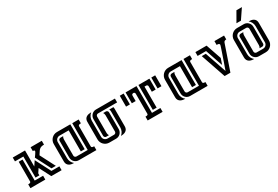

<svg xmlns="http://www.w3.org/2000/svg" viewBox="53 -1511 3460 2388"><g transform="rotate(-30 1783.0 -317.5)"><path d="M215.3 -439.9V-209.5L259.3 -274.9L372.6 -55.2H486.8V0H338.9L252.9 -167L215.3 -110.8V-82.5H159.7V-384.8H39.1V-439.9ZM132.3 -357.4V-55.2H252.9V0H39.1V-55.2Q44.9 -55.2 51.8 -55.4Q58.6 -55.7 64.2 -57.6Q69.8 -59.6 73.5 -64Q77.1 -68.4 77.1 -76.7V-357.4ZM456.1 -384.8Q429.7 -384.8 413.8 -379.2Q397.9 -373.5 386.7 -362.5Q375.5 -351.6 365.5 -335.2Q355.5 -318.8 340.8 -297.4L451.7 -82.5H389.6L276.9 -301.3Q278.8 -303.7 285.9 -313.5Q293 -323.2 300.8 -334.7Q308.6 -346.2 314.7 -356.4Q320.8 -366.7 320.8 -370.1Q320.8 -376 318.4 -378.9Q315.9 -381.8 312.3 -383.3Q308.6 -384.8 304.2 -384.8Q299.8 -384.8 295.4 -384.8V-439.9H456.1Z M734.4 0Q716.3 0 700.4 -6.8Q684.6 -13.7 672.9 -25.4Q661.1 -37.1 654.3 -53Q647.5 -68.8 647.5 -86.9V-328.1Q647.5 -340.3 656.2 -348.6Q665 -356.9 676.8 -356.9H714.8Q709.5 -348.6 706.3 -338.9Q703.1 -329.1 703.1 -319.3V-84Q703.1 -72.3 711.7 -63.7Q720.2 -55.2 731.9 -55.2H893.6V-439.9H985.8V-384.8Q980.5 -384.8 974.4 -384.5Q968.3 -384.3 962.9 -382.8Q957.5 -381.3 953.6 -378.2Q949.7 -375 948.2 -368.7V-76.7Q948.2 -68.4 951.9 -64Q955.6 -59.6 961.2 -57.6Q966.8 -55.7 973.6 -55.4Q980.5 -55.2 986.3 -55.2V0ZM678.2 -384.8Q666.5 -384.8 655.8 -380.1Q645 -375.5 637.2 -367.7Q629.4 -359.9 624.8 -349.1Q620.1 -338.4 620.1 -326.7V-95.7Q620.1 -67.9 632.1 -42.5Q644 -17.1 666 0Q646.5 0 628.2 -3.7Q609.9 -7.3 595.9 -16.6Q582 -25.9 573.5 -41Q564.9 -56.2 564.9 -79.6V-331.1Q564.9 -353.5 573.5 -373.3Q582 -393.1 596.7 -408Q611.3 -422.9 631.1 -431.4Q650.9 -439.9 673.3 -439.9H865.7V-82.5H810.5V-384.8Z M1301.8 -319.3Q1301.8 -329.1 1298.6 -338.9Q1295.4 -348.6 1290 -356.9H1328.1Q1339.8 -356.9 1348.6 -348.6Q1357.4 -340.3 1357.4 -328.1V-86.9Q1357.4 -68.8 1350.6 -53Q1343.8 -37.1 1332 -25.4Q1320.3 -13.7 1304.4 -6.8Q1288.6 0 1270.5 0H1172.9Q1150.4 0 1130.6 -8.5Q1110.8 -17.1 1096.2 -31.7Q1081.5 -46.4 1073 -66.2Q1064.5 -85.9 1064.5 -108.4V-360.4Q1064.5 -383.8 1073 -399.2Q1081.5 -414.6 1095.7 -423.6Q1109.9 -432.6 1128.2 -436.3Q1146.5 -439.9 1166 -439.9Q1144 -422.9 1131.8 -397.5Q1119.6 -372.1 1119.6 -344.2V-113.3Q1119.6 -101.1 1124.3 -90.6Q1128.9 -80.1 1136.7 -72.3Q1144.5 -64.5 1155 -59.8Q1165.5 -55.2 1177.7 -55.2H1272.9Q1284.7 -55.2 1293.2 -63.7Q1301.8 -72.3 1301.8 -84ZM1202.6 -120.6Q1202.6 -99.1 1214.4 -82.5H1176.3Q1164.1 -82.5 1155.8 -91.3Q1147.5 -100.1 1147.5 -111.8V-353Q1147.5 -370.6 1154.3 -386.5Q1161.1 -402.3 1172.9 -414.3Q1184.6 -426.3 1200.4 -433.1Q1216.3 -439.9 1233.9 -439.9H1506.3V-384.8H1231.4Q1219.2 -384.8 1210.9 -376Q1202.6 -367.2 1202.6 -355.5ZM1384.8 -326.7Q1384.8 -343.3 1376.5 -356.9H1436.5Q1438 -350.6 1439 -344.2Q1439.9 -337.9 1439.9 -331.1V-79.6Q1439.9 -56.2 1431.4 -41Q1422.9 -25.9 1408.9 -16.6Q1395 -7.3 1376.7 -3.7Q1358.4 0 1338.9 0Q1360.8 -17.1 1372.8 -42.5Q1384.8 -67.9 1384.8 -95.7Z M1816.4 -55.2H1937.5V0H1723.1V-55.2Q1729 -55.2 1735.8 -55.4Q1742.7 -55.7 1748.3 -57.4Q1753.9 -59.1 1757.6 -63.5Q1761.2 -67.9 1761.2 -76.7V-362.8Q1761.2 -370.6 1755.4 -377.7Q1749.5 -384.8 1741.2 -384.8Q1730.5 -384.8 1722.4 -379.9Q1714.4 -375 1714.4 -362.8V-283.7H1659.2V-439.9H1816.4ZM2001.5 -439.9V-283.7H1946.3V-362.8Q1946.3 -372.1 1939.9 -378.4Q1933.6 -384.8 1924.3 -384.8H1899.4V-82.5H1844.2V-439.9ZM1631.8 -439.9V-283.7H1576.2V-439.9ZM2084.5 -439.9V-283.7H2028.8V-439.9Z M2332 0Q2314 0 2298.1 -6.8Q2282.2 -13.7 2270.5 -25.4Q2258.8 -37.1 2252 -53Q2245.1 -68.8 2245.1 -86.9V-328.1Q2245.1 -340.3 2253.9 -348.6Q2262.7 -356.9 2274.4 -356.9H2312.5Q2307.1 -348.6 2304 -338.9Q2300.8 -329.1 2300.8 -319.3V-84Q2300.8 -72.3 2309.3 -63.7Q2317.9 -55.2 2329.6 -55.2H2491.2V-439.9H2583.5V-384.8Q2578.1 -384.8 2572 -384.5Q2565.9 -384.3 2560.5 -382.8Q2555.2 -381.3 2551.3 -378.2Q2547.4 -375 2545.9 -368.7V-76.7Q2545.9 -68.4 2549.6 -64Q2553.2 -59.6 2558.8 -57.6Q2564.5 -55.7 2571.3 -55.4Q2578.1 -55.2 2584 -55.2V0ZM2275.9 -384.8Q2264.2 -384.8 2253.4 -380.1Q2242.7 -375.5 2234.9 -367.7Q2227.1 -359.9 2222.4 -349.1Q2217.8 -338.4 2217.8 -326.7V-95.7Q2217.8 -67.9 2229.7 -42.5Q2241.7 -17.1 2263.7 0Q2244.1 0 2225.8 -3.7Q2207.5 -7.3 2193.6 -16.6Q2179.7 -25.9 2171.1 -41Q2162.6 -56.2 2162.6 -79.6V-331.1Q2162.6 -353.5 2171.1 -373.3Q2179.7 -393.1 2194.3 -408Q2209 -422.9 2228.8 -431.4Q2248.5 -439.9 2271 -439.9H2463.4V-82.5H2408.2V-384.8Z M2828.1 0 2705.6 -356.9H2763.7L2869.6 -49.3Q2871.6 -54.7 2877 -70.6Q2882.3 -86.4 2890.4 -108.9Q2898.4 -131.3 2907.7 -158.4Q2917 -185.5 2926.5 -213.1Q2936 -240.7 2945.1 -267.1Q2954.1 -293.5 2960.9 -314.2Q2967.8 -335 2971.9 -348.1Q2976.1 -361.3 2976.1 -363.3Q2976.1 -372.1 2971.9 -376.5Q2967.8 -380.9 2961.7 -382.8Q2955.6 -384.8 2948.5 -384.8Q2941.4 -384.8 2935.5 -384.8V-439.9H3073.7V-384.8Q3060.1 -384.8 3049.8 -379.6Q3039.6 -374.5 3034.7 -360.4L2911.1 0ZM2822.8 -439.9 2898.9 -219.2 2869.6 -134.3 2783.7 -384.8H2662.1V-439.9Z M3290 -84Q3290 -72.3 3298.6 -63.7Q3307.1 -55.2 3318.8 -55.2H3414.1Q3426.3 -55.2 3436.8 -59.8Q3447.3 -64.5 3455.1 -72.3Q3462.9 -80.1 3467.5 -90.6Q3472.2 -101.1 3472.2 -113.3V-344.2Q3472.2 -372.1 3460 -397.5Q3447.8 -422.9 3425.8 -439.9Q3445.3 -439.9 3463.6 -436.3Q3481.9 -432.6 3496.1 -423.6Q3510.3 -414.6 3518.8 -399.2Q3527.3 -383.8 3527.3 -360.4V-108.4Q3527.3 -85.9 3518.8 -66.2Q3510.3 -46.4 3495.6 -31.7Q3481 -17.1 3461.2 -8.5Q3441.4 0 3418.9 0H3321.3Q3303.2 0 3287.4 -6.8Q3271.5 -13.7 3259.8 -25.4Q3248 -37.1 3241.2 -53Q3234.4 -68.8 3234.4 -86.9V-328.1Q3234.4 -340.3 3243.2 -348.6Q3252 -356.9 3263.7 -356.9H3301.8Q3296.4 -348.6 3293.2 -338.9Q3290 -329.1 3290 -319.3ZM3389.2 -355.5Q3389.2 -367.2 3380.9 -376Q3372.6 -384.8 3360.4 -384.8H3264.6Q3252.9 -384.8 3242.4 -380.1Q3231.9 -375.5 3224.1 -367.7Q3216.3 -359.9 3211.7 -349.1Q3207 -338.4 3207 -326.7V-95.7Q3207 -67.9 3219 -42.5Q3231 -17.1 3252.9 0Q3233.4 0 3215.1 -3.7Q3196.8 -7.3 3182.9 -16.6Q3168.9 -25.9 3160.4 -41Q3151.9 -56.2 3151.9 -79.6V-331.1Q3151.9 -353.5 3160.4 -373.3Q3168.9 -393.1 3183.6 -408Q3198.2 -422.9 3218 -431.4Q3237.8 -439.9 3260.3 -439.9H3357.9Q3375.5 -439.9 3391.4 -433.1Q3407.2 -426.3 3418.9 -414.3Q3430.7 -402.3 3437.5 -386.5Q3444.3 -370.6 3444.3 -353V-111.8Q3444.3 -100.1 3436 -91.3Q3427.7 -82.5 3415.5 -82.5H3377.4Q3389.2 -99.1 3389.2 -120.6ZM3442.9 -635.3 3348.1 -495.1H3283.7L3364.3 -635.3Z"/></g></svg>

Font: Isar CAT
Style: Regular
Weight: 400
Designer: Digitized by Peter Wiegel
Foundry: CAT-Fonts, Peter Wiegel
Version: Version 1.000; ttfautohint (v1.3)